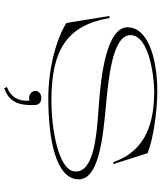

<svg xmlns="http://www.w3.org/2000/svg" viewBox="54 -610 783 932"><g transform="rotate(90 446.0 -143.5)"><path d="M454 14C665 14 850 -25 850 -134C850 -228 663 -250 501 -265C346 -279 150 -300 150 -385C150 -476 355 -500 422 -500C566 -500 711 -465 766 -302H776L723 -468C649 -497 516 -515 422 -515C253 -515 110 -465 112 -369C114 -273 329 -242 493 -231C642 -221 812 -207 812 -119C812 -33 597 -1 469 -1C224 -1 103 -74 67 -283H57L91 -74C162 -28 306 14 454 14ZM402 215 408 228C465 207 494 171 489 77C488 57 473 48 455 48C439 48 421 57 421 76C421 97 439 107 455 107C459 107 463 107 468 106C472 156 454 194 402 215Z"/></g></svg>

Font: Sprat Extended Thin
Style: Regular
Weight: 100
Width: 9
Designer: Ethan Nakache
Foundry: Collletttivo
Version: Version 2.000;Glyphs 3.2 (3217)